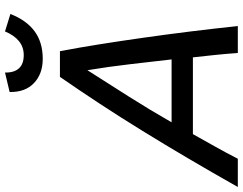

<svg xmlns="http://www.w3.org/2000/svg" viewBox="-158 -828 947 748"><g transform="rotate(-90 315.0 -453.5)"><path d="M-39 0Q18 -101 72.5 -193.5Q127 -286 180 -372Q233 -458 285.5 -538Q338 -618 390 -693H490Q504 -620 517 -538Q530 -456 542.5 -368Q555 -280 566.5 -187.5Q578 -95 588 0H483Q480 -44 475.5 -87.5Q471 -131 466 -175H167Q143 -132 118.5 -88.5Q94 -45 71 0ZM213 -258H458Q449 -336 439.5 -418.5Q430 -501 416 -586Q363 -503 312 -422.5Q261 -342 213 -258ZM460 -760Q402 -760 366 -794Q330 -828 331 -889L407 -907Q406 -872 423 -853Q440 -834 475 -834Q506 -834 529 -852.5Q552 -871 567 -907L635 -886Q611 -824 568 -792Q525 -760 460 -760Z"/></g></svg>

Font: Ubuntu Sans Medium
Style: Italic
Weight: 500
Italic angle: -13.5°
Designer: Dalton Maag Ltd
Foundry: Dalton Maag Ltd
Version: Version 1.006